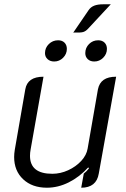

<svg xmlns="http://www.w3.org/2000/svg" viewBox="-20 -867 590 896"><path d="M441 -57Q430 9 359 9L371 -57Q382 -65 395 -81L392 -86Q351 -41 301 -16Q251 9 199 9Q130 9 88 -30.5Q46 -70 46 -134Q46 -150 49 -168L98 -450Q108 -509 183 -509L123 -170Q120 -154 120 -140Q120 -56 224 -56Q262 -56 298 -72.5Q334 -89 359 -116Q384 -143 389 -174L437 -450Q443 -480 464 -494.5Q485 -509 522 -509ZM393 -819Q403 -834 419.5 -840.5Q436 -847 462 -847H497L391 -733Q380 -721 368 -717.5Q356 -714 322 -715ZM190 -619Q190 -644 208 -661.5Q226 -679 251 -679Q270 -679 281 -668Q292 -657 292 -639Q292 -615 274.5 -597.5Q257 -580 233 -580Q214 -580 202 -591Q190 -602 190 -619ZM378 -619Q378 -644 395.5 -661.5Q413 -679 438 -679Q457 -679 468 -668Q479 -657 479 -639Q479 -615 461.5 -597.5Q444 -580 420 -580Q401 -580 389.5 -591Q378 -602 378 -619Z"/></svg>

Font: K2D Light
Style: Italic
Weight: 300
Italic angle: -10°
Designer: Katatrad Aksorn Co.,Ltd.
Foundry: Cadson Demak Co.,Ltd.
Version: Version 1.000; ttfautohint (v1.6)